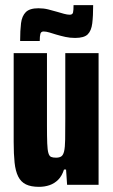

<svg xmlns="http://www.w3.org/2000/svg" viewBox="-20 -716 438 744"><path d="M131 8Q100 8 80.5 -1.5Q61 -11 50.5 -32Q40 -53 36.5 -86Q33 -119 33 -166V-510H162V-229Q162 -186 163 -160.5Q164 -135 167.5 -123Q171 -111 178 -108Q185 -105 197 -105Q210 -105 217.5 -110Q225 -115 228.5 -130Q232 -145 232.5 -175.5Q233 -206 233 -257V-510H362V0H240L236 -59H228Q220 -34 205.5 -19.5Q191 -5 172 1.5Q153 8 131 8ZM58 -557Q58 -598 61.5 -626Q65 -654 80 -669Q95 -684 129 -684Q149 -684 167 -679.5Q185 -675 202 -670Q215 -666 228 -662.5Q241 -659 250 -659Q261 -659 263 -667.5Q265 -676 265 -696H341Q341 -654 337.5 -625.5Q334 -597 320 -583Q306 -569 271 -569Q251 -569 233 -573Q215 -577 198 -582Q185 -586 172 -590Q159 -594 149 -594Q139 -594 136.5 -585Q134 -576 134 -557Z"/></svg>

Font: Saira ExtraCondensed ExtraBold
Style: Regular
Weight: 800
Width: 2
Designer: Hector Gatti with collaboration of the Omnibus-Type team
Foundry: Omnibus-Type
Version: Version 1.101